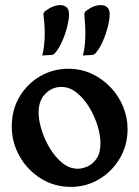

<svg xmlns="http://www.w3.org/2000/svg" viewBox="-20 -720 545 751"><path d="M258 11Q192 11 139.5 -22Q87 -55 56.5 -109Q26 -163 26 -225Q26 -290 56 -341Q86 -392 136.5 -421.5Q187 -451 247 -451Q298 -451 340 -431Q382 -411 413.5 -377.5Q445 -344 462 -302Q479 -260 479 -216Q479 -151 448 -99.5Q417 -48 367 -18.5Q317 11 258 11ZM285 -60Q302 -60 322.5 -69Q343 -78 358 -100Q373 -122 373 -160Q373 -190 361.5 -228Q350 -266 329 -300.5Q308 -335 280 -357.5Q252 -380 220 -380Q184 -380 157.5 -353.5Q131 -327 131 -280Q131 -250 142.5 -212.5Q154 -175 175 -140Q196 -105 224 -82.5Q252 -60 285 -60ZM304 -503Q309 -519 311.5 -542.5Q314 -566 314 -594.2Q314 -605 313 -620.5Q312 -636 311 -648.5Q310 -661 310 -664Q310 -673 318 -678.4Q346 -700 375 -700Q389 -700 399 -691.8Q409 -683.6 409 -664.5Q409 -644 401.5 -614.5Q394 -585 381.5 -557Q369 -529 353 -511Q346.5 -505 340 -505ZM145 -503Q150 -519 152.5 -542.5Q155 -566.1 155 -594.3Q155 -605.1 154 -620.5Q153 -636 151.5 -648.5Q150 -661 150 -664Q150 -672.3 158.4 -677.8Q188 -700 215.6 -700Q230 -700 240 -691.8Q250 -683.6 250 -664.5Q250 -644 242.5 -614.5Q235 -585 222.5 -557Q210 -529 194 -511Q188 -505 180 -505Z"/></svg>

Font: Young Serif Light
Style: Regular
Weight: 300
Designer: Bastien Sozeau
Foundry: NBR — Bastien Sozeau
Version: Version 5.001